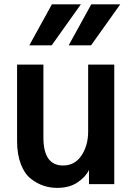

<svg xmlns="http://www.w3.org/2000/svg" viewBox="-20 -868 626 905"><path d="M60.5 -204.1V-563.5H184.6V-219.7Q184.6 -87.9 277.3 -87.9Q333 -87.9 364.3 -135.3Q395.5 -182.6 395.5 -248V-563.5H518.6V0H399.4V-65.4H398.4Q384.8 -35.2 346.2 -8.8Q307.6 17.6 250 17.6Q215.8 17.6 185.1 7.3Q154.3 -2.9 125 -25.9Q95.7 -48.8 78.1 -94.7Q60.5 -140.6 60.5 -204.1ZM303.7 -654.3 410.2 -847.7H546.9L409.2 -654.3ZM118.2 -654.3 224.6 -847.7H361.3L223.6 -654.3Z"/></svg>

Font: Gothic A1
Style: Bold
Weight: 700
Version: Version 2.50